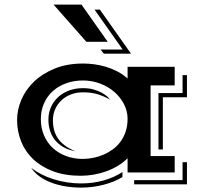

<svg xmlns="http://www.w3.org/2000/svg" viewBox="-20 -769 915 856"><path d="M218.8 -748.5H343.3L460.4 -582.5H365.2ZM428.2 -548.3H526.9L401.4 -726.1H425.3L564 -529.8H442.9ZM56.2 -233.9Q56.2 -279.3 75.2 -324.2Q94.2 -369.1 131.6 -405Q168.9 -440.9 224.1 -463.4Q279.3 -485.8 351.1 -485.8Q374 -485.8 400.1 -482.4Q426.3 -479 452.4 -471.2Q478.5 -463.4 503.4 -450.4Q528.3 -437.5 548.8 -418.9V-471.2H758.8V-388.2H651.4V-73.2H758.8V0H548.8V-63.5Q529.8 -44.4 505.6 -29.8Q481.4 -15.1 454.3 -5.4Q427.2 4.4 398.2 9.5Q369.1 14.6 340.3 14.6Q270 14.6 216.8 -5.4Q163.6 -25.4 127.9 -59.3Q92.3 -93.3 74.2 -138.4Q56.2 -183.6 56.2 -233.9ZM686.5 -354H793.9V-434.1H813.5V-335.4H706.1V-102.5H686.5ZM162.1 -237.8Q162.1 -197.3 176.5 -164.6Q190.9 -131.8 215.8 -108.9Q240.7 -85.9 274.9 -73.2Q309.1 -60.5 348.6 -60.5Q371.6 -60.5 395.3 -65.2Q418.9 -69.8 441.2 -79.3Q463.4 -88.9 483.2 -103.3Q502.9 -117.7 517.3 -137.5Q531.7 -157.2 540.3 -182.6Q548.8 -208 548.8 -239.3Q548.8 -273.9 532.7 -304.9Q516.6 -335.9 489.5 -359.4Q462.4 -382.8 426.3 -396.5Q390.1 -410.2 350.1 -410.2Q310.1 -410.2 275.6 -397.9Q241.2 -385.7 216.1 -363.3Q190.9 -340.8 176.5 -308.8Q162.1 -276.9 162.1 -237.8ZM195.8 -235.4Q195.8 -266.1 207.3 -291.7Q218.8 -317.4 239.3 -336.2Q259.8 -355 288.1 -365.5Q316.4 -376 350.1 -376Q375.5 -376 396 -370.4Q416.5 -364.7 431.6 -356.7Q446.8 -348.6 456.5 -340.1Q466.3 -331.5 470.2 -325.2Q443.8 -339.8 416 -348.6Q388.2 -357.4 350.1 -357.4Q319.3 -357.4 294.7 -347.4Q270 -337.4 252.4 -320.3Q234.9 -303.2 225.3 -280.8Q215.8 -258.3 215.8 -233.4Q215.8 -210 221.2 -189.5Q226.6 -168.9 238.5 -151.6Q250.5 -134.3 269.8 -119.9Q289.1 -105.5 316.4 -94.7Q285.6 -100.1 262.9 -113Q240.2 -126 225.3 -144.5Q210.4 -163.1 203.1 -186.3Q195.8 -209.5 195.8 -235.4ZM793.9 34.2V-45.9H813.5V52.7H578.1V34.2ZM119.1 -21Q139.2 -4.9 164.6 8.1Q189.9 21 218.8 30Q247.6 39.1 278.6 43.9Q309.6 48.8 340.8 48.8Q395 48.8 442.1 35.4Q489.3 22 525.9 -2V20.5Q489.3 42.5 441.2 54.9Q393.1 67.4 341.3 67.4Q305.7 67.4 271.5 61.8Q237.3 56.2 208 44.9Q178.7 33.7 155.8 17.1Q132.8 0.5 119.1 -21Z"/></svg>

Font: Vast Shadow
Style: Regular
Weight: 400
Designer: Nicole Fally
Foundry: Nicole Fally
Version: Version 1.002